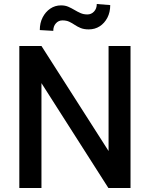

<svg xmlns="http://www.w3.org/2000/svg" viewBox="-20 -941 751 961"><path d="M633.3 0H522.5L187.5 -524.9V0H76.7V-710.9H187.5L523.4 -185.1V-710.9H633.3ZM246.6 -786.6 179.2 -790.5Q179.2 -826.2 193.4 -853.8Q207.5 -881.3 231.4 -897.7Q255.4 -914.1 285.6 -914.1Q306.2 -914.1 322.3 -907Q338.4 -899.9 353 -891.1Q367.7 -882.3 383.1 -875.5Q398.4 -868.7 417.5 -868.7Q437 -868.7 450.7 -883.3Q464.4 -897.9 464.4 -920.9L531.7 -915.5Q531.7 -879.4 517.3 -852.1Q502.9 -824.7 479 -809.3Q455.1 -793.9 424.3 -793.9Q399.9 -793.9 383.5 -800.8Q367.2 -807.6 354.2 -816.4Q341.3 -825.2 327.1 -832Q313 -838.9 292.5 -838.9Q272.9 -838.9 259.8 -824.2Q246.6 -809.6 246.6 -786.6Z"/></svg>

Font: Heebo Medium
Style: Regular
Weight: 500
Designer: Oded Ezer
Foundry: Ezer Type House
Version: Version 3.100